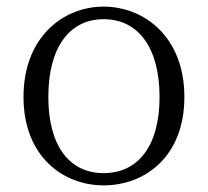

<svg xmlns="http://www.w3.org/2000/svg" viewBox="-20 -546 627 580"><path d="M293 14C418 14 537 -73 537 -253C537 -434 416 -526 293 -526C171 -526 51 -434 51 -253C51 -74 170 14 293 14ZM293 -23C190 -23 126 -105 126 -253C126 -403 190 -488 293 -488C397 -488 462 -403 462 -253C462 -105 397 -23 293 -23Z"/></svg>

Font: Kiri Minchoo Light
Style: Regular
Weight: 300
Designer: Ryoko NISHIZUKA 西塚涼子 (kana & ideographs); Frank Grießhammer (Latin, Greek & Cyrillic);
akenotsuki.com/eyeben/fonts/ (U+
Foundry: Adobe
akenotsuki.com/eyeben/fonts/
Version: Version 4.002;hotconv 1.0.119;makeotfexe 2.5.65604